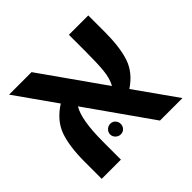

<svg xmlns="http://www.w3.org/2000/svg" viewBox="-143 -718 869 869"><g transform="rotate(-45 291.5 -283.0)"><path d="M421 -199 562 0H418L201 -308Q168 -255 168 -113V0H45V-109Q45 -208 67 -269Q89 -330 155 -372L18 -566H162L375 -264Q392 -295 396.5 -338Q401 -381 401 -457V-566H525V-461Q525 -363 504.5 -302Q484 -241 421 -199ZM224.5 -139Q235 -149 249 -149Q263 -149 272.5 -139Q282 -129 282 -115Q282 -101 272.5 -91Q263 -81 249 -81Q235 -81 224.5 -91Q214 -101 214 -115Q214 -129 224.5 -139Z"/></g></svg>

Font: FiraGO Medium
Style: Regular
Weight: 500
Designer: bBox Type
Foundry: bBox Type GmbH
Version: Version 1.001;PS 001.001;hotconv 1.0.88;makeotf.lib2.5.64775